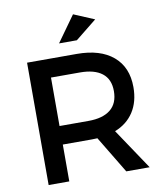

<svg xmlns="http://www.w3.org/2000/svg" viewBox="-98 -1003 919 1082"><g transform="rotate(-10 361.5 -462.0)"><path d="M91.8 0V-700.2H376Q510.3 -700.2 584.2 -637.5Q658.2 -574.7 658.2 -460.9Q658.2 -377.4 620.6 -319.3Q583 -261.2 513.2 -233.9L669.9 0H536.1L408.2 -211.9Q398.4 -210.9 376 -210.9H210V0ZM210 -316.9H376Q458 -316.9 502 -352.3Q545.9 -387.7 545.9 -458Q545.9 -525.9 502 -560.1Q458 -594.2 376 -594.2H210ZM288.1 -775.9 394 -923.8 512.2 -874 390.1 -775.9Z"/></g></svg>

Font: Trueno
Style: Rg
Weight: 400
Designer: Julieta Ulanovsky
Foundry: Julieta Ulanovsky
Version: Version 3.001b